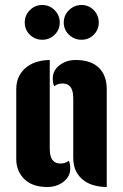

<svg xmlns="http://www.w3.org/2000/svg" viewBox="-20 -748 492 768"><path d="M79 -658Q79 -687 99.5 -707.5Q120 -728 149 -728Q178 -728 198.5 -707.5Q219 -687 219 -658Q219 -629 198.5 -609Q178 -589 149 -589Q120 -589 99.5 -609Q79 -629 79 -658ZM235 -658Q235 -687 256 -707.5Q277 -728 306 -728Q335 -728 355 -707.5Q375 -687 375 -658Q375 -629 355 -609Q335 -589 306 -589Q277 -589 256 -609Q235 -629 235 -658ZM273 -352Q273 -364 271.5 -375Q270 -386 265.5 -394.5Q261 -403 252.5 -408.5Q244 -414 229 -414Q221 -414 212.5 -411.5Q204 -409 197 -403Q193 -411 192 -418.5Q191 -426 191 -434Q191 -466 218 -487Q245 -508 283 -508Q343 -508 375 -477.5Q407 -447 407 -390V0Q384 0 360.5 -5.5Q337 -11 317.5 -24.5Q298 -38 285.5 -60.5Q273 -83 273 -118ZM179 -156Q179 -144 180.5 -133Q182 -122 186.5 -113.5Q191 -105 199.5 -99.5Q208 -94 223 -94Q231 -94 239.5 -96.5Q248 -99 255 -105Q259 -97 260 -89.5Q261 -82 261 -74Q261 -42 234 -21Q207 0 169 0Q109 0 77 -32Q45 -64 45 -112V-390Q45 -423 57.5 -445.5Q70 -468 89.5 -482Q109 -496 132.5 -502Q156 -508 179 -508Z"/></svg>

Font: Kenia
Style: Regular
Weight: 400
Designer: Julia Petretta
Foundry: Julia Petretta
Version: Version 1.001